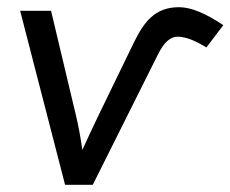

<svg xmlns="http://www.w3.org/2000/svg" viewBox="-20 -514 641 534"><path d="M601 -444C552 -477 511 -494 478 -494C410 -494 380 -452 352 -395L252 -189C236 -156 222 -125 209 -97C204 -133 198 -165 191 -194L122 -484H36L161 0H238L418 -360C435 -395 453 -412 474 -412C495 -412 522 -402 554 -382Z"/></svg>

Font: Gamestation Display
Style: Italic
Weight: 400
Designer: Jonas Hecksher
Foundry: Jonas Hecksher, Playtypeª, e-types AS
Version: Version 1.003